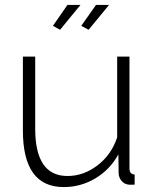

<svg xmlns="http://www.w3.org/2000/svg" viewBox="-20 -750 627 780"><path d="M224 -629 195 -645 254 -730H307ZM340 -629 310 -645 370 -730H423ZM73 -220V-520H123V-227Q123 -35 254 -35Q320 -35 376.5 -78.5Q433 -122 456 -192V-520H506V-66Q506 -42 527 -41V0Q510 1 502 0Q485 -2 474 -15Q463 -28 462 -45L461 -123Q427 -61 367.5 -25.5Q308 10 239 10Q73 10 73 -220Z"/></svg>

Font: Raleway-v4020 Light
Style: Regular
Weight: 300
Designer: Matt McInerney, Pablo Impallari, Rodrigo Fuenzalida
Foundry: Matt McInerney, Pablo Impallari, Rodrigo Fuenzalida
Version: Version 4.020;PS 004.020;hotconv 1.0.88;makeotf.lib2.5.64775